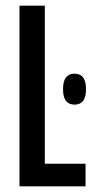

<svg xmlns="http://www.w3.org/2000/svg" viewBox="-20 -659 339 679"><path d="M138.5 0H49V-639H138.5ZM102.5 -80H282.5V0H102.5ZM243.5 -289Q223.5 -289 213.2 -302.5Q203 -316 203 -341V-346.5Q203 -371.5 213.2 -385Q223.5 -398.5 243.5 -398.5Q264 -398.5 274 -385Q284 -371.5 284 -346.5V-341Q284 -316 274 -302.5Q264 -289 243.5 -289Z"/></svg>

Font: Anek Latin Condensed Medium
Style: Regular
Weight: 500
Width: 3
Designer: Yesha Goshar
Foundry: Ek Type
Version: Version 1.003